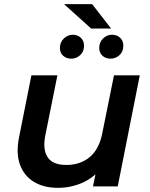

<svg xmlns="http://www.w3.org/2000/svg" viewBox="-20 -896 721 923"><path d="M258 7Q191 7 143.5 -21.5Q96 -50 76 -104.5Q56 -159 72 -238L131 -534H256L197 -241Q185 -176 209.5 -139.5Q234 -103 299 -103Q366 -103 411.5 -141Q457 -179 472 -257L528 -534H652L546 0H427L439 -58Q413 -35 382 -20Q324 7 258 7ZM511 -614Q488 -614 472.5 -628Q457 -642 457 -665Q457 -693 475.5 -711Q494 -729 518 -729Q542 -729 557.5 -714.5Q573 -700 573 -676Q573 -648 554.5 -631Q536 -614 511 -614ZM323 -614Q299 -614 283.5 -628Q268 -642 268 -665Q268 -693 287 -711Q306 -729 330 -729Q353 -729 368.5 -714.5Q384 -700 384 -676Q384 -648 365.5 -631Q347 -614 323 -614ZM418 -759 288 -876H423L514 -759Z"/></svg>

Font: Montserrat Thin SemiBold
Style: Italic
Weight: 600
Italic angle: -11.3°
Version: Version 9.000